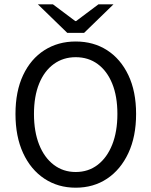

<svg xmlns="http://www.w3.org/2000/svg" viewBox="-20 -861 704 893"><path d="M332 12Q250 12 186.5 -30Q123 -72 87.5 -149Q52 -226 52 -331Q52 -436 87.5 -511.5Q123 -587 186.5 -627.5Q250 -668 332 -668Q415 -668 478 -627.5Q541 -587 577 -511.5Q613 -436 613 -331Q613 -226 577 -149Q541 -72 478 -30Q415 12 332 12ZM332 -61Q391 -61 434.5 -94.5Q478 -128 502 -188.5Q526 -249 526 -331Q526 -413 502 -472Q478 -531 434.5 -563Q391 -595 332 -595Q274 -595 230 -563Q186 -531 162 -472Q138 -413 138 -331Q138 -249 162 -188.5Q186 -128 230 -94.5Q274 -61 332 -61ZM293 -708 156 -841H226L330 -763H334L438 -841H508L371 -708Z"/></svg>

Font: Mada
Style: Regular
Weight: 400
Designer: Khaled Hosny
Version: Version 1.5